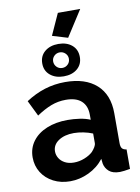

<svg xmlns="http://www.w3.org/2000/svg" viewBox="-99 -981 772 1057"><g transform="rotate(-10 287.0 -452.5)"><path d="M250 -325Q283 -325 317 -320Q351 -315 376 -304V-332Q376 -382 346.5 -409Q317 -436 259 -436Q216 -436 177 -421Q138 -406 95 -377L52 -465Q104 -499 158.5 -516Q213 -533 273 -533Q385 -533 447.5 -477Q510 -421 510 -317V-150Q510 -129 517.5 -120Q525 -111 542 -109V0Q524 3 509.5 5Q495 7 485 7Q445 7 424.5 -11Q404 -29 399 -55L396 -82Q362 -38 311 -14Q260 10 207 10Q155 10 113.5 -11.5Q72 -33 48.5 -70.5Q25 -108 25 -155Q25 -206 53.5 -244.5Q82 -283 133 -304Q184 -325 250 -325ZM376 -174V-227Q352 -237 324 -242.5Q296 -248 271 -248Q219 -248 185.5 -225.5Q152 -203 152 -166Q152 -146 163 -128Q174 -110 195 -99Q216 -88 245 -88Q275 -88 304 -99.5Q333 -111 351 -128Q362 -140 369 -152Q376 -164 376 -174ZM272 -746Q319 -746 348 -721.5Q377 -697 377 -655Q377 -614 348 -589.5Q319 -565 272 -565Q226 -565 196.5 -589.5Q167 -614 167 -655Q167 -697 196.5 -721.5Q226 -746 272 -746ZM228 -656Q228 -638 240.5 -625Q253 -612 272 -612Q290 -612 303 -624.5Q316 -637 316 -656Q316 -674 303 -686.5Q290 -699 272 -699Q254 -699 241 -686.5Q228 -674 228 -656ZM332 -770 246 -796 300 -915H425Z"/></g></svg>

Font: YasnoRaleway
Style: Bold
Weight: 700
Designer: Matt McInerney, Pablo Impallari, Rodrigo Fuenzalida
Foundry: Matt McInerney, Pablo Impallari, Rodrigo Fuenzalida
Version: Version 4.026